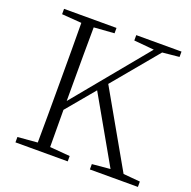

<svg xmlns="http://www.w3.org/2000/svg" viewBox="-128 -850 974 977"><g transform="rotate(20 359.5 -361.5)"><path d="M578 0H719V-29L628 -37L398 -441L601 -685L692 -694V-723H447V-694L556 -684L229 -287V-390C229 -489 229 -589 230 -686L340 -694V-723H56V-694L163 -686C164 -588 164 -489 164 -390V-333C164 -234 164 -135 163 -38L56 -29V0H339V-29L230 -38L229 -239L356 -391L557 -38L459 -29V0Z"/></g></svg>

Font: Noto Serif CJK SC ExtraLight
Style: Regular
Weight: 200
Designer: Ryoko NISHIZUKA 西塚涼子 (kana & ideographs); Frank Grießhammer (Latin, Greek & Cyrillic); Wenlong ZHANG 张文龙 (bopomofo); San
Foundry: Adobe
Version: Version 2.001;hotconv 1.1.0;makeotfexe 2.6.0